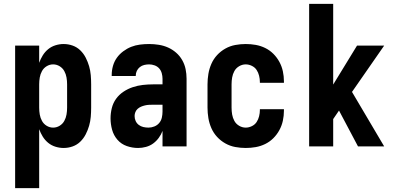

<svg xmlns="http://www.w3.org/2000/svg" viewBox="-20 -755 2040 990"><path d="M58 215V-520H182V-431Q189 -451 200.5 -469.5Q212 -488 228.5 -501.5Q245 -515 266 -521.5Q287 -528 308 -528Q332 -528 354.5 -520Q377 -512 394 -495.5Q411 -479 422 -457.5Q433 -436 439.5 -413.5Q446 -391 448 -367.5Q450 -344 450 -320V-200Q450 -176 448 -152.5Q446 -129 439.5 -106.5Q433 -84 422 -62.5Q411 -41 394 -24.5Q377 -8 354.5 0Q332 8 308 8Q287 8 266 1.5Q245 -5 228.5 -18.5Q212 -32 200.5 -50.5Q189 -69 182 -89V215ZM254 -97Q272 -97 287.5 -106.5Q303 -116 311.5 -131.5Q320 -147 323 -164.5Q326 -182 326 -200V-320Q326 -338 323 -355.5Q320 -373 311.5 -388.5Q303 -404 287.5 -413.5Q272 -423 254 -423Q236 -423 220.5 -413.5Q205 -404 196.5 -388.5Q188 -373 185 -355.5Q182 -338 182 -320V-200Q182 -182 185 -164.5Q188 -147 196.5 -131.5Q205 -116 220.5 -106.5Q236 -97 254 -97Z M692 8Q662 8 633.5 -2Q605 -12 585.5 -34.5Q566 -57 558 -86Q550 -115 550 -145Q550 -171 556.5 -197.5Q563 -224 578.5 -245.5Q594 -267 616.5 -282Q639 -297 664.5 -305.5Q690 -314 716.5 -317Q743 -320 769 -320H818V-349Q818 -363 814 -377.5Q810 -392 800.5 -402.5Q791 -413 777 -418Q763 -423 749 -423Q736 -423 723.5 -420Q711 -417 701 -409Q691 -401 685.5 -389.5Q680 -378 680 -365V-363H556V-368Q556 -392 562.5 -415Q569 -438 582.5 -457Q596 -476 615.5 -490.5Q635 -505 656.5 -513.5Q678 -522 701.5 -525Q725 -528 749 -528Q774 -528 799 -524Q824 -520 846.5 -510Q869 -500 888 -483.5Q907 -467 919.5 -445Q932 -423 937 -398.5Q942 -374 942 -349V0H818V-80Q811 -61 798.5 -44Q786 -27 769.5 -15Q753 -3 732.5 2.5Q712 8 692 8ZM746 -97Q761 -97 776 -103Q791 -109 801 -121Q811 -133 814.5 -148.5Q818 -164 818 -180V-215H769Q759 -215 748.5 -214.5Q738 -214 727.5 -211.5Q717 -209 707.5 -205Q698 -201 690 -194Q682 -187 678 -177Q674 -167 674 -157Q674 -143 679.5 -131Q685 -119 695.5 -111Q706 -103 719 -100Q732 -97 746 -97Z M1247 8Q1220 8 1193 3Q1166 -2 1142 -15.5Q1118 -29 1099.5 -49Q1081 -69 1070 -94Q1059 -119 1054.5 -146Q1050 -173 1050 -200V-320Q1050 -347 1054.5 -374Q1059 -401 1070 -426Q1081 -451 1099.5 -471Q1118 -491 1142 -504.5Q1166 -518 1193 -523Q1220 -528 1247 -528Q1273 -528 1298.5 -523.5Q1324 -519 1347.5 -507.5Q1371 -496 1389.5 -477.5Q1408 -459 1420.5 -436Q1433 -413 1438.5 -387.5Q1444 -362 1444 -336V-328H1320V-332Q1320 -348 1316 -364.5Q1312 -381 1303 -394.5Q1294 -408 1278.5 -415.5Q1263 -423 1247 -423Q1229 -423 1213 -413.5Q1197 -404 1188.5 -388.5Q1180 -373 1177 -355.5Q1174 -338 1174 -320V-200Q1174 -182 1177 -164.5Q1180 -147 1188.5 -131.5Q1197 -116 1213 -106.5Q1229 -97 1247 -97Q1263 -97 1278.5 -104.5Q1294 -112 1303 -125.5Q1312 -139 1316 -155.5Q1320 -172 1320 -188V-192H1444V-184Q1444 -158 1438.5 -132.5Q1433 -107 1420.5 -84Q1408 -61 1389.5 -42.5Q1371 -24 1347.5 -12.5Q1324 -1 1298.5 3.5Q1273 8 1247 8Z M1826 0 1728 -185 1698 -141V0H1574V-735H1698V-319L1821 -520H1961L1795 -281L1961 0Z"/></svg>

Font: Iosevka Extrabold
Style: Regular
Weight: 800
Monospace: yes
Designer: Belleve Invis
Foundry: Belleve Invis
Version: Version 32.5.0; ttfautohint (v1.8.4)